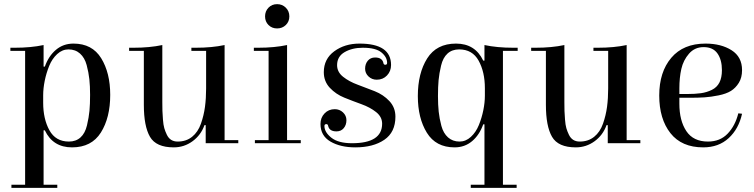

<svg xmlns="http://www.w3.org/2000/svg" viewBox="-20 -690 3633 925"><path d="M190 200H256V215H35V200H101V-445H30V-460H51Q129 -460 190 -473V-369H196Q214 -420 249.5 -450Q285 -480 334 -480Q424 -480 467.5 -409.5Q511 -339 511 -233Q511 -123 466 -51.5Q421 20 327 20Q235 20 196 -62H190ZM188 -231V-195Q188 -117 218 -62.5Q248 -8 312 -8Q346 -8 368 -28Q390 -48 399 -86Q408 -124 411 -156Q414 -188 414 -233Q414 -275 410.5 -308Q407 -341 397.5 -376.5Q388 -412 365.5 -432Q343 -452 310 -452Q280 -452 255.5 -429.5Q231 -407 217 -372.5Q203 -338 195.5 -301Q188 -264 188 -231Z M973 -445H902V-460H923Q1001 -460 1062 -473V-15H1128V0H971V-87H965Q948 -39 907.5 -9.5Q867 20 817 20Q732 20 702.5 -31Q673 -82 673 -185V-445H602V-460H623Q701 -460 762 -473V-199Q762 -171 762.5 -156Q763 -141 765 -114.5Q767 -88 771.5 -72.5Q776 -57 784 -40.5Q792 -24 805 -16Q818 -8 836 -8Q877 -8 905.5 -31Q934 -54 948 -94Q962 -134 967.5 -175Q973 -216 973 -264Z M1363 -473V-15H1429V0H1208V-15H1274V-445H1203V-460H1224Q1302 -460 1363 -473ZM1273.5 -569.5Q1257 -586 1257 -611Q1257 -636 1273.5 -653Q1290 -670 1315 -670Q1340 -670 1357 -653Q1374 -636 1374 -611Q1374 -586 1357 -569.5Q1340 -553 1315 -553Q1290 -553 1273.5 -569.5Z M1712 -480Q1864 -480 1864 -377Q1864 -347 1844.5 -326.5Q1825 -306 1795 -306Q1772 -306 1755.5 -321.5Q1739 -337 1739 -359Q1739 -382 1752 -397.5Q1765 -413 1787 -413Q1821 -413 1827 -387Q1828 -378 1836 -378Q1845 -378 1845 -387Q1845 -415 1817.5 -437.5Q1790 -460 1728 -460Q1677 -460 1640.5 -439Q1604 -418 1604 -376Q1604 -343 1633 -320Q1662 -297 1703 -282Q1744 -267 1785.5 -250.5Q1827 -234 1856 -203Q1885 -172 1885 -128Q1885 -53 1831.5 -16.5Q1778 20 1692 20Q1620 20 1572 -8Q1524 -36 1524 -93Q1524 -123 1543.5 -143.5Q1563 -164 1593 -164Q1616 -164 1632.5 -148.5Q1649 -133 1649 -111Q1649 -88 1636 -72.5Q1623 -57 1601 -57Q1567 -57 1561 -83Q1560 -92 1552 -92Q1543 -92 1543 -83Q1543 -53 1576.5 -26.5Q1610 0 1676 0Q1821 0 1821 -94Q1821 -127 1792 -150Q1763 -173 1721.5 -188Q1680 -203 1639 -219.5Q1598 -236 1569 -267Q1540 -298 1540 -342Q1540 -406 1590.5 -443Q1641 -480 1712 -480Z M2248 200H2314V-91H2308Q2290 -40 2254.5 -10Q2219 20 2170 20Q2080 20 2036.5 -50.5Q1993 -121 1993 -227Q1993 -337 2038 -408.5Q2083 -480 2177 -480Q2269 -480 2308 -398H2314V-473Q2375 -460 2453 -460H2474V-445H2403V200H2469V215H2248ZM2316 -229V-265Q2316 -343 2286 -397.5Q2256 -452 2192 -452Q2158 -452 2136 -432Q2114 -412 2105 -374Q2096 -336 2093 -304Q2090 -272 2090 -227Q2090 -185 2093.5 -152Q2097 -119 2106.5 -83.5Q2116 -48 2138.5 -28Q2161 -8 2194 -8Q2224 -8 2248.5 -30.5Q2273 -53 2287 -87.5Q2301 -122 2308.5 -159Q2316 -196 2316 -229Z M2910 -445H2839V-460H2860Q2938 -460 2999 -473V-15H3065V0H2908V-87H2902Q2885 -39 2844.5 -9.5Q2804 20 2754 20Q2669 20 2639.5 -31Q2610 -82 2610 -185V-445H2539V-460H2560Q2638 -460 2699 -473V-199Q2699 -171 2699.5 -156Q2700 -141 2702 -114.5Q2704 -88 2708.5 -72.5Q2713 -57 2721 -40.5Q2729 -24 2742 -16Q2755 -8 2773 -8Q2814 -8 2842.5 -31Q2871 -54 2885 -94Q2899 -134 2904.5 -175Q2910 -216 2910 -264Z M3379 -480Q3454 -480 3504.5 -448Q3555 -416 3555 -352Q3555 -316 3539.5 -291Q3524 -266 3501.5 -252Q3479 -238 3442 -230.5Q3405 -223 3374.5 -221Q3344 -219 3300 -219H3253V-190Q3253 -109 3286.5 -58.5Q3320 -8 3391 -8Q3449 -8 3485.5 -46Q3522 -84 3537 -144L3555 -142Q3539 -69 3490.5 -24.5Q3442 20 3368 20Q3264 20 3210 -48.5Q3156 -117 3156 -230Q3156 -343 3214 -411.5Q3272 -480 3379 -480ZM3253 -237H3288Q3329 -237 3357 -241Q3385 -245 3409.5 -257Q3434 -269 3446 -292.5Q3458 -316 3458 -352Q3458 -402 3436.5 -432.5Q3415 -463 3370 -463Q3327 -463 3299.5 -431.5Q3272 -400 3262.5 -358Q3253 -316 3253 -265Z"/></svg>

Font: Elsie Swash Caps
Style: Regular
Weight: 400
Designer: Alejandro Inler
Foundry: Alejandro Inler
Version: 1.001